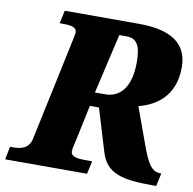

<svg xmlns="http://www.w3.org/2000/svg" viewBox="-104 -794 879 875"><g transform="rotate(10 336.0 -357.0)"><path d="M-24 0H355L368 -60H337C298 -60 269 -64 269 -90C269 -97 271 -109 278 -137L314 -307H356L415 -112C443 -16 518 0 658 0H675L688 -60H683C646 -60 624 -88 592 -179L532 -344C608 -364 696 -416 696 -552C696 -661 621 -714 469 -714H126L113 -654H126C165 -654 192 -650 192 -624C192 -620 190 -611 185 -586L85 -115C75 -68 39 -60 1 -60H-12ZM373 -371H326L390 -648H424C469 -648 490 -620 490 -540C490 -418 438 -371 373 -371Z"/></g></svg>

Font: Noto Serif SemiCondensed Black
Style: Italic
Weight: 900
Width: 4
Italic angle: -12°
Designer: Monotype Design Team
Foundry: Monotype Imaging Inc.
Version: Version 2.014